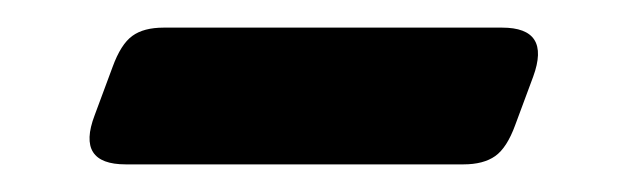

<svg xmlns="http://www.w3.org/2000/svg" viewBox="-20 -348 454 139"><path d="M343.5 -328Q379 -328 366 -292.5L353 -257.5Q347 -241 338.5 -235Q330 -229 315.5 -229H71Q35 -229 48.5 -264.5L61.5 -299.5Q67.5 -316 75.8 -322Q84 -328 98.5 -328Z"/></svg>

Font: Fraunces 9pt S100 SemiBold
Style: Regular
Weight: 600
Version: Version 1.000; ttfautohint (v1.8.3)